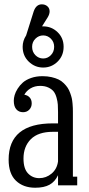

<svg xmlns="http://www.w3.org/2000/svg" viewBox="-20 -859 411 890"><path d="M85 -642.1Q85 -669.9 101.1 -694.8L136.2 -806.2Q147.5 -838.9 173.8 -838.9Q189.5 -838.9 199.7 -829.8Q210 -820.8 210 -806.2Q210 -793.5 201.2 -778.8L174.8 -736.8H180.2Q218.8 -736.8 246.8 -710Q274.9 -683.1 274.9 -642.1Q274.9 -600.6 246.8 -573.2Q218.8 -545.9 180.2 -545.9Q141.6 -545.9 113.3 -573.2Q85 -600.6 85 -642.1ZM231 -642.1Q231 -664.6 215.8 -679.7Q200.7 -694.8 180.2 -694.8Q159.7 -694.8 144.3 -679.7Q128.9 -664.6 128.9 -642.1Q128.9 -618.7 144 -603.3Q159.2 -587.9 180.2 -587.9Q200.7 -587.9 215.8 -603.3Q231 -618.7 231 -642.1ZM317.9 -340.8V-40H337.9V0H249V-46.9Q234.9 -16.6 209.5 -2.7Q184.1 11.2 143.1 11.2Q87.9 11.2 54 -21.2Q20 -53.7 20 -119.1Q20 -287.1 225.1 -287.1H249V-339.8Q249 -359.9 248 -374Q247.1 -388.2 242.2 -406Q237.3 -423.8 229 -434.6Q220.7 -445.3 204.6 -453.1Q188.5 -460.9 166 -460.9Q141.1 -460.9 121.8 -449.5Q102.5 -438 92.8 -419.9Q108.4 -417.5 117.7 -407Q127 -396.5 127 -379.9Q127 -362.3 115.7 -350.6Q104.5 -338.9 86.9 -338.9Q67.4 -338.9 55.7 -352.3Q43.9 -365.7 43.9 -392.1Q43.9 -404.3 47.9 -418.2Q51.8 -432.1 61.8 -448Q71.8 -463.9 86.2 -476.6Q100.6 -489.3 124.3 -497.6Q147.9 -505.9 176.8 -505.9Q199.7 -505.9 218.8 -501.5Q237.8 -497.1 251.5 -490.5Q265.1 -483.9 276.1 -472.9Q287.1 -461.9 293.7 -451.9Q300.3 -441.9 305.4 -427.7Q310.5 -413.6 312.7 -403.8Q314.9 -394 316.2 -379.6Q317.4 -365.2 317.6 -358.4Q317.9 -351.6 317.9 -340.8ZM162.1 -33.2Q193.8 -33.2 219 -54.2Q244.1 -75.2 249 -110.8V-248H225.1Q157.2 -248 123 -213.9Q88.9 -179.7 88.9 -124Q88.9 -77.1 109.9 -55.2Q130.9 -33.2 162.1 -33.2Z"/></svg>

Font: Margherita
Style: Regular
Weight: 400
Designer: James Puckett
Foundry: Dunwich Type Founders
Version: Version 1.008;hotconv 1.0.109;makeotfexe 2.5.65596